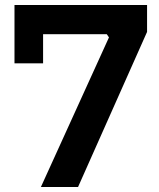

<svg xmlns="http://www.w3.org/2000/svg" viewBox="-20 -750 636 770"><path d="M293 0H144L417 -600.1L408.2 -612.8H152.8V-496.1H38.1V-730H569.8V-622.1Z"/></svg>

Font: Sora SemiBold
Style: Regular
Weight: 600
Designer: Jonathan Barnbrook, Julián Moncada
Foundry: Barnbrook Fonts
Version: Version 2.000